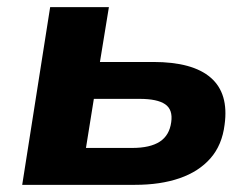

<svg xmlns="http://www.w3.org/2000/svg" viewBox="-20 -516 701 536"><path d="M42 0 120 -496H284L259 -343H408Q518 -343 568.5 -299Q619 -255 607 -168Q600 -111 567.5 -74Q535 -37 481.5 -18.5Q428 0 357 0ZM220 -103H349Q399 -103 426 -120.5Q453 -138 458 -175Q463 -210 441 -225Q419 -240 370 -240H242Z"/></svg>

Font: Nunito Sans 10pt SemiExpanded ExtraBold
Style: Italic
Weight: 800
Width: 6
Italic angle: -9°
Designer: Vernon Adams
Foundry: Vernon Adams
Version: Version 3.101;gftools[0.9.27]